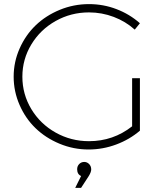

<svg xmlns="http://www.w3.org/2000/svg" viewBox="-20 -720 798 926"><path d="M617.2 -342.8H654.8V-89.8Q605.5 -47.4 540.8 -23.2Q476.1 1 407.2 1Q334 1 267.1 -26.9Q200.2 -54.7 151.6 -101.6Q103 -148.4 74.5 -213.6Q45.9 -278.8 45.9 -350.1Q45.9 -421.4 74.7 -486.3Q103.5 -551.3 152.3 -598.1Q201.2 -645 268.3 -672.6Q335.4 -700.2 409.2 -700.2Q478.5 -700.2 541.7 -676Q605 -651.9 654.8 -607.9L629.9 -577.1Q585.9 -616.7 528.6 -638.4Q471.2 -660.2 409.2 -660.2Q322.3 -660.2 248.3 -618.7Q174.3 -577.1 131.1 -505.6Q87.9 -434.1 87.9 -350.1Q87.9 -265.6 131.1 -193.8Q174.3 -122.1 248.3 -80.6Q322.3 -39.1 409.2 -39.1Q525.9 -39.1 617.2 -110.8ZM386.2 61Q399.9 61 409.9 71.3Q419.9 81.5 419.9 97.2Q419.9 109.9 408.2 128.9L371.1 186H342.8L371.1 128.9Q352.1 120.6 352.1 96.2Q352.1 81.1 362.1 71Q372.1 61 386.2 61Z"/></svg>

Font: Montserrat Ultra Light
Style: Regular
Weight: 200
Designer: Julieta Ulanovsky
Foundry: Julieta Ulanovsky
Version: Version 3.001;PS 003.001;hotconv 1.0.70;makeotf.lib2.5.58329